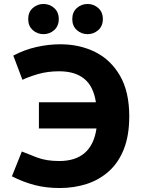

<svg xmlns="http://www.w3.org/2000/svg" viewBox="-20 -933 721 967"><path d="M281 14Q212 14 154.5 -1Q97 -16 40 -45L90 -170Q119 -158 166 -140Q213 -122 278 -122Q442 -122 466 -286H176V-418H463Q451 -498 404.5 -536Q358 -574 278 -574Q219 -574 170 -559.5Q121 -545 93 -531L47 -653Q104 -683 164.5 -696.5Q225 -710 284 -710Q381 -710 459.5 -671Q538 -632 584.5 -551.5Q631 -471 631 -347Q631 -251 604 -182.5Q577 -114 528.5 -70.5Q480 -27 416.5 -6.5Q353 14 281 14ZM421 -761Q390 -761 367 -781.5Q344 -802 344 -837Q344 -872 367 -892.5Q390 -913 421 -913Q452 -913 475 -892.5Q498 -872 498 -837Q498 -802 475 -781.5Q452 -761 421 -761ZM199 -761Q168 -761 145 -781.5Q122 -802 122 -837Q122 -872 145 -892.5Q168 -913 199 -913Q230 -913 253 -892.5Q276 -872 276 -837Q276 -802 253 -781.5Q230 -761 199 -761Z"/></svg>

Font: Ubuntu Sans ExtraBold
Style: Regular
Weight: 800
Designer: Dalton Maag Ltd
Foundry: Dalton Maag Ltd
Version: Version 1.006; ttfautohint (v1.8.4.7-5d5b)